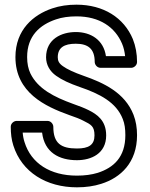

<svg xmlns="http://www.w3.org/2000/svg" viewBox="-20 -766 643 821"><path d="M309 -81C370 -81 434 -109 434 -187C434 -251 395 -277 359 -295C341 -304 318 -313 292 -322C212 -351 142 -386 110 -452C101 -471 96 -494 96 -522C96 -613 151 -660 219 -683C245 -692 275 -696 307 -696C406 -696 472 -650 502 -579C509 -563 513 -544 515 -526H433C423 -595 369 -629 304 -629C243 -629 177 -599 177 -521C177 -489 193 -461 220 -442C245 -424 278 -409 321 -394C406 -365 477 -329 505 -257C513 -237 516 -215 516 -188C516 -94 466 -49 398 -27C372 -19 342 -15 309 -15C194 -15 113 -68 85 -158C81 -170 78 -185 77 -199H160C170 -114 233 -81 309 -81ZM309 -131C241 -131 208 -153 208 -224C208 -235 198 -249 183 -249H51C40 -249 26 -239 26 -224C26 -195 29 -169 37 -144C73 -30 178 35 309 35C347 35 382 30 413 20C496 -6 566 -71 566 -188C566 -220 561 -249 551 -275C514 -370 423 -412 337 -442C297 -456 267 -470 249 -483C232 -495 227 -506 227 -521C227 -562 254 -579 304 -579C357 -579 385 -557 385 -501C385 -490 395 -476 410 -476H541C552 -476 566 -486 566 -501C566 -536 560 -569 548 -599C510 -690 423 -746 307 -746C270 -746 235 -741 203 -730C123 -703 46 -639 46 -522C46 -370 173 -311 276 -274C302 -265 321 -258 336 -250C370 -233 384 -226 384 -187C384 -146 359 -131 309 -131Z"/></svg>

Font: Asimov
Style: NarOu
Weight: 500
Designer: Google
Version: Version 2.000980; 2014